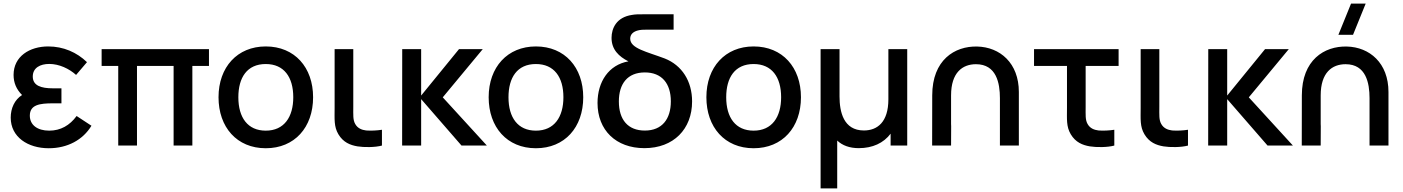

<svg xmlns="http://www.w3.org/2000/svg" viewBox="-20 -815 7854 1075"><path d="M253 15C358 15 444.5 -32 492 -111L409 -165.5C370.5 -113 319.5 -83.5 255.5 -83.5C189 -83.5 147 -115.5 147 -167.5C147 -228.5 202 -236.5 276 -236.5H324V-320.5H276C211 -320.5 163.5 -335 163.5 -386.5C163.5 -436 206 -457 255.5 -457C311.5 -457 367 -430.5 406 -395.5L467 -467C410 -522 335 -555 250 -555C146 -555 56 -499.5 56 -395.5C56 -352 71.5 -315 103.5 -283C61.5 -256.5 40 -208.5 40 -156.5C40 -47.5 136 15 253 15Z M642 0H747V-446H952V0H1057V-446H1150V-540H549V-446H642Z M1468 15C1629 15 1733 -101.5 1733 -270.5C1733 -437.5 1630 -555 1468 -555C1309 -555 1203.5 -439.5 1203.5 -270.5C1203.5 -103 1306 15 1468 15ZM1314.5 -270.5C1314.5 -380.5 1363 -456.5 1468 -456.5C1570 -456.5 1622 -383.5 1622 -270.5C1622 -160 1571 -83.5 1468 -83.5C1367 -83.5 1314.5 -156.5 1314.5 -270.5Z M1981.5 4.5C2018 10.5 2080 10.5 2118.5 0V-88.5C2090.5 -84 2057.5 -82.5 2030 -84.5C2005.5 -87.5 1982.5 -96.5 1969 -120.5C1955.5 -143.5 1958 -172.5 1958 -217.5V-540H1853.5V-212.5C1853.5 -148 1849 -106.5 1874.5 -63.5C1901.5 -18 1940.5 -2.5 1981.5 4.5Z M2231.5 0H2338V-260L2564 0H2706L2459 -270L2683 -540H2550L2338 -280V-540H2232Z M2980.5 15C3141.5 15 3245.5 -101.5 3245.5 -270.5C3245.5 -437.5 3142.5 -555 2980.5 -555C2821.5 -555 2716 -439.5 2716 -270.5C2716 -103 2818.5 15 2980.5 15ZM2827 -270.5C2827 -380.5 2875.5 -456.5 2980.5 -456.5C3082.5 -456.5 3134.5 -383.5 3134.5 -270.5C3134.5 -160 3083.5 -83.5 2980.5 -83.5C2879.5 -83.5 2827 -156.5 2827 -270.5Z M3588 14.5C3751.5 14.5 3855 -92.5 3855 -247C3855 -361 3798 -449.5 3702 -487.5C3601.5 -525.5 3508.5 -543.5 3508.5 -598.5C3508.5 -623.5 3526.5 -638 3551.5 -644.5C3566 -648.5 3583 -649 3604.5 -649H3751.5V-735H3581C3554 -735 3537 -735 3518.5 -731.5C3431 -718.5 3404 -656 3404 -603C3404 -537.5 3445 -498.5 3498.5 -471.5C3388.5 -452 3325.5 -357.5 3325.5 -238.5C3325.5 -86.5 3428.5 14.5 3588 14.5ZM3445 -247C3445 -346 3493.5 -409.5 3590.5 -409.5C3685.5 -409.5 3736 -347.5 3736 -247.5C3736 -148.5 3687 -84 3590.5 -84C3496 -84 3445 -144.5 3445 -247Z M4199.5 15C4360.5 15 4464.5 -101.5 4464.5 -270.5C4464.5 -437.5 4361.5 -555 4199.5 -555C4040.5 -555 3935 -439.5 3935 -270.5C3935 -103 4037.5 15 4199.5 15ZM4046 -270.5C4046 -380.5 4094.5 -456.5 4199.5 -456.5C4301.5 -456.5 4353.5 -383.5 4353.5 -270.5C4353.5 -160 4302.5 -83.5 4199.5 -83.5C4098.5 -83.5 4046 -156.5 4046 -270.5Z M4574.5 240H4667.5V-28C4696.5 -0.5 4737 14.5 4788 14.5C4865.5 14.5 4927 -14 4966.5 -66.5V0H5059.5V-540H4954V-259C4954 -131 4892 -84.5 4817 -84.5C4702 -84.5 4680.5 -190.5 4680.5 -274.5V-540H4574.5Z M5578.5 -265.5V0H5684.5V-300C5684.5 -462 5579 -551.5 5451 -554.5C5325 -557.5 5199.5 -479 5199.5 -281L5199 0H5305L5305.5 -108.5L5305 -120.5V-281C5305 -409 5369 -455.5 5444.5 -455.5C5559 -455.5 5578.5 -349.5 5578.5 -265.5Z M6082 4.5C6118.5 10.5 6180.5 10.5 6219 0V-88.5C6191 -84 6158 -82.5 6130.5 -84.5C6106 -87.5 6083 -96.5 6069.5 -120.5C6056 -143.5 6058.5 -172.5 6058.5 -217.5V-446H6243V-540H5769.5V-446H5954V-212.5C5954 -148 5949.5 -106.5 5975 -63.5C6002 -18 6041 -2.5 6082 4.5Z M6494.5 4.5C6531 10.5 6593 10.5 6631.5 0V-88.5C6603.5 -84 6570.5 -82.5 6543 -84.5C6518.5 -87.5 6495.5 -96.5 6482 -120.5C6468.5 -143.5 6471 -172.5 6471 -217.5V-540H6366.5V-212.5C6366.5 -148 6362 -106.5 6387.5 -63.5C6414.5 -18 6453.5 -2.5 6494.5 4.5Z M6744.5 0H6851V-260L7077 0H7219L6972 -270L7196 -540H7063L6851 -280V-540H6745Z M7648 -265.5V0H7754V-300C7754 -462 7648.5 -551.5 7520.5 -554.5C7394.5 -557.5 7269 -479 7269 -281L7268.5 0H7374.5L7375 -108.5L7374.5 -120.5V-281C7374.5 -409 7438.5 -455.5 7514 -455.5C7628.5 -455.5 7648 -349.5 7648 -265.5ZM7473.5 -620H7555.5L7626.5 -795H7544.5Z"/></svg>

Font: Eudonet SemiBold
Style: Regular
Weight: 600
Designer: Mikhail Sharanda
Foundry: Mikhail Sharanda
Version: Version 4.503;Glyphs 3.1.2 (3151)